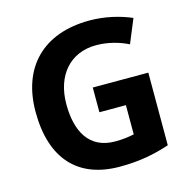

<svg xmlns="http://www.w3.org/2000/svg" viewBox="-107 -830 938 945"><g transform="rotate(-15 362.0 -357.0)"><path d="M361 -401V-275H496V-126C470 -121 443 -116 400 -116C268 -116 214 -215 214 -355C214 -502 298 -598 430 -598C491 -598 549 -581 593 -559L643 -680C583 -706 507 -724 431 -724C191 -724 58 -582 58 -358C58 -118 177 10 390 10C492 10 569 -6 644 -31V-401Z"/></g></svg>

Font: Noto Sans Lisu
Style: Bold
Weight: 700
Designer: Monotype Design Team. David Williams.
Foundry: Monotype Imaging Inc.
Version: Version 2.102